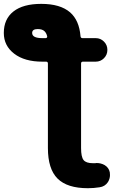

<svg xmlns="http://www.w3.org/2000/svg" viewBox="-24 -785 641 1012"><path d="M216.8 -584Q220.7 -584 223.1 -586.9Q225.6 -589.8 224.6 -593.8Q220.7 -610.4 210.9 -620.1Q199.2 -631.8 174.8 -631.8Q145.5 -631.8 145.5 -611.3Q145.5 -584 199.2 -584ZM403.3 -4.9Q403.3 42 416.5 58.6Q429.7 75.2 465.8 75.2Q471.7 75.2 477.5 75.2Q481.4 74.2 485.4 74.2Q507.8 74.2 527.3 85Q549.8 98.6 554.7 123Q555.7 129.9 555.7 137.7Q555.7 157.2 544.9 174.8Q529.3 198.2 501 202.1Q469.7 207 439.5 207Q330.1 207 279.3 156.2Q228.5 105.5 228.5 -4.9V-450.2Q228.5 -460 218.8 -460H199.2Q105.5 -460 50.8 -502Q-3.9 -543.9 -3.9 -611.3Q-3.9 -684.6 46.9 -724.6Q97.7 -764.6 193.4 -764.6Q293.9 -764.6 345.7 -719.7Q393.6 -677.7 400.4 -593.8Q401.4 -584 411.1 -584H480.5Q505.9 -584 523.9 -565.9Q542 -547.9 542 -522Q542 -496.1 523.9 -478Q505.9 -460 480.5 -460H413.1Q403.3 -460 403.3 -450.2Z"/></svg>

Font: Gen Jyuu GothicX Heavy
Style: Bold
Weight: 900
Designer: [Source Han Sans]
Ryoko NISHIZUKA  (kana & ideographs); Paul D. Hunt (Latin, Greek & Cyrillic); Wenlong ZHANG  (bopomofo
Version: Version 1.002.20150607